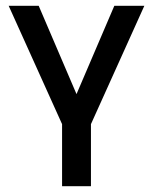

<svg xmlns="http://www.w3.org/2000/svg" viewBox="-20 -645 530 665"><path d="M227 -277 376 -625H480L295 -215V0H195V-215L10 -625H114L263 -277Z"/></svg>

Font: Changa
Style: Regular
Weight: 400
Designer: Eduardo Rodriguez Tunni
Foundry: Eduardo Rodriguez Tunni
Version: Version 3.003